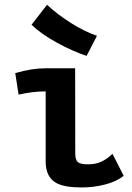

<svg xmlns="http://www.w3.org/2000/svg" viewBox="-20 -783 558 811"><path d="M389.6 -631.8 345.7 -546.9Q287.6 -565.9 219.5 -603.3Q151.4 -640.6 113.3 -678.7L178.7 -762.7Q222.2 -722.2 280.3 -685.5Q338.4 -648.9 389.6 -631.8ZM172.9 -494.6H297.4Q297.4 -494.6 297.9 -133.8Q297.9 -108.9 308.3 -98.9Q318.8 -88.9 351.1 -88.9Q383.8 -88.9 407.7 -99.9Q431.6 -110.8 455.1 -133.3L502.4 -40.5Q472.7 -16.1 424.1 -3.7Q375.5 8.8 326.2 8.8Q252.4 8.8 218.3 -9.8Q172.9 -34.7 172.9 -100.6V-397Q117.7 -397 58.6 -383.3L44.4 -474.1Q113.3 -494.6 172.9 -494.6Z"/></svg>

Font: Fantasque Sans Mono
Style: Bold
Weight: 700
Monospace: yes
Designer: Jany Belluz
Version: Version 1.8.0 ; ttfautohint (v1.8.2)